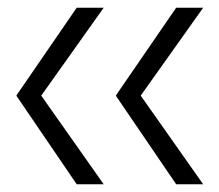

<svg xmlns="http://www.w3.org/2000/svg" viewBox="-20 -566 569 498"><path d="M179 -546H249L87 -318L249 -88H179L23 -317V-319ZM437 -546H507L345 -318L507 -88H437L281 -317V-319Z"/></svg>

Font: Matangi
Style: Regular
Weight: 400
Designer: Prashant Pant
Foundry: The Graphic Ant
Version: Version 3.002